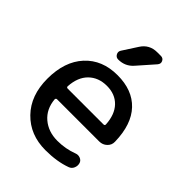

<svg xmlns="http://www.w3.org/2000/svg" viewBox="-219 -873 996 996"><g transform="rotate(45 279.5 -375.0)"><path d="M343.8 -759.8H370.1Q386.7 -759.8 393.6 -745.1Q400.4 -730.5 388.7 -716.8L309.6 -627Q277.3 -589.8 226.6 -589.8Q210.9 -589.8 203.1 -604Q195.3 -618.2 204.1 -631.8L255.9 -711.9Q286.1 -759.8 343.8 -759.8ZM282.2 -452.1Q220.7 -452.1 182.1 -414.1Q143.6 -376 139.6 -306.6Q139.6 -297.9 148.4 -297.9H411.1Q419.9 -297.9 419.9 -306.6Q416 -376 379.4 -414.1Q342.8 -452.1 282.2 -452.1ZM292 9.8Q179.7 9.8 108.4 -63.5Q37.1 -136.7 37.1 -259.8Q37.1 -385.7 103.5 -458Q169.9 -530.3 282.2 -530.3Q391.6 -530.3 452.6 -465.8Q513.7 -401.4 516.6 -277.3Q517.6 -252.9 500 -236.3Q482.4 -219.7 458 -219.7H148.4Q140.6 -219.7 139.6 -210.9Q145.5 -144.5 190.4 -106.4Q235.4 -68.4 301.8 -68.4Q361.3 -68.4 415 -88.9Q429.7 -94.7 444.8 -88.9Q460 -83 464.8 -68.4Q469.7 -51.8 462.9 -35.6Q456.1 -19.5 440.4 -13.7Q377 9.8 292 9.8Z"/></g></svg>

Font: Rounded Mgen+ 2p medium
Style: Regular
Weight: 500
Designer: [Source Han Sans]
Ryoko NISHIZUKA  (kana & ideographs); Paul D. Hunt (Latin, Greek & Cyrillic); Wenlong ZHANG  (bopomofo
Version: Version 1.059.20150602